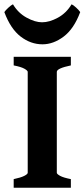

<svg xmlns="http://www.w3.org/2000/svg" viewBox="-35 -882 396 902"><path d="M29.3 0V-40.5Q62.5 -47.4 78.9 -55.7Q95.2 -64 95.2 -70.3V-544.4Q95.2 -550.3 79.8 -559.1Q64.5 -567.9 29.3 -574.7V-615.2H297.9V-574.7Q231.9 -561 231.9 -544.4V-70.3Q231.9 -64.5 247.3 -55.9Q262.7 -47.4 297.9 -40.5V0ZM341.8 -825.2Q312.5 -746.6 264.2 -710.2Q215.8 -673.8 164.6 -673.8Q109.4 -673.8 62 -710.2Q14.6 -746.6 -14.6 -825.2Q-8.8 -834 4.6 -846.2Q18.1 -858.4 25.9 -861.8Q50.3 -820.8 90.1 -799.1Q129.9 -777.3 162.6 -777.3Q197.3 -777.3 236.8 -798.8Q276.4 -820.3 301.3 -861.8Q309.6 -858.4 322.8 -846.2Q335.9 -834 341.8 -825.2Z"/></svg>

Font: Gentium Book Plus
Style: Bold
Weight: 700
Designer: Victor Gaultney, Annie Olsen, Iska Routamaa, Becca Hirsbrunner
Foundry: SIL International
Version: Version 6.101